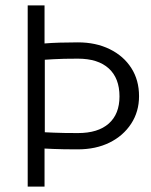

<svg xmlns="http://www.w3.org/2000/svg" viewBox="-20 -687 556 707"><path d="M82 -667H144V-527Q168 -529 199.5 -530Q231 -531 267 -531Q333 -531 384 -506Q435 -481 463.5 -436.5Q492 -392 492 -333Q492 -276 463 -231.5Q434 -187 383.5 -162Q333 -137 266 -137Q210 -137 177 -138.5Q144 -140 144 -140V0H82ZM267 -471Q211 -471 178 -469Q145 -467 145 -467V-200Q145 -200 178 -198.5Q211 -197 267 -197Q341 -197 380.5 -232Q420 -267 420 -332Q420 -399 380.5 -435Q341 -471 267 -471Z"/></svg>

Font: Epunda Sans Light
Style: Regular
Weight: 300
Designer: Simon Atzbach
Foundry: typofactur
Version: Version 2.204; ttfautohint (v1.8.4.7-5d5b)